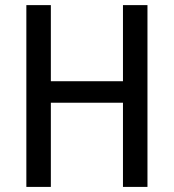

<svg xmlns="http://www.w3.org/2000/svg" viewBox="-20 -734 683 754"><path d="M559.1 0H462.9V-330.6H179.7V0H83.5V-713.9H179.7V-415H462.9V-713.9H559.1Z"/></svg>

Font: Open Sans SemiCondensed Medium
Style: Regular
Weight: 500
Width: 4
Designer: Monotype Design Team
Foundry: Monotype Imaging Inc.
Version: Version 3.000